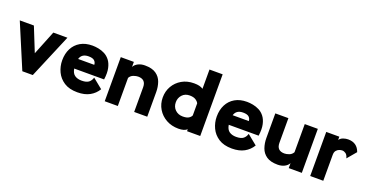

<svg xmlns="http://www.w3.org/2000/svg" viewBox="-30 -1290 3715 1931"><g transform="rotate(20 1827.5 -325.0)"><path d="M208 0 9 -472H160L264 -213L368 -472H519L320 0Z M1015 -101Q984 -49 930.5 -19.5Q877 10 799 10Q712 10 656.5 -26Q601 -62 574 -119.5Q547 -177 547 -242Q547 -313 575 -367.5Q603 -422 656 -453Q709 -484 784 -484Q814 -484 848.5 -477.5Q883 -471 915.5 -454.5Q948 -438 972.5 -406.5Q997 -375 1008 -325.5Q1019 -276 1009 -204H689Q697 -155 726 -135Q755 -115 799 -115Q853 -115 877 -135.5Q901 -156 909 -187ZM784 -369Q711 -369 693 -308H866Q865 -335 846.5 -352Q828 -369 784 -369Z M1090 0V-472H1230V-418Q1244 -445 1275.5 -461Q1307 -477 1348 -477Q1425 -477 1468 -447Q1511 -417 1528 -368Q1545 -319 1545 -264V0H1405V-264Q1405 -348 1322 -348Q1301 -348 1273 -338Q1245 -328 1230 -301V0Z M2112 -660V0H1971V-21Q1943 6 1879 6Q1806 6 1748.5 -26Q1691 -58 1658 -113Q1625 -168 1625 -236Q1625 -303 1656.5 -357.5Q1688 -412 1744 -444.5Q1800 -477 1874 -477Q1907 -477 1930 -471.5Q1953 -466 1971 -454V-660ZM1874 -347Q1825 -347 1795 -314.5Q1765 -282 1765 -236Q1765 -186 1797.5 -155Q1830 -124 1879 -124Q1920 -124 1941.5 -137Q1963 -150 1971 -169V-298Q1962 -317 1938.5 -332Q1915 -347 1874 -347Z M2669 -101Q2638 -49 2584.5 -19.5Q2531 10 2453 10Q2366 10 2310.5 -26Q2255 -62 2228 -119.5Q2201 -177 2201 -242Q2201 -313 2229 -367.5Q2257 -422 2310 -453Q2363 -484 2438 -484Q2468 -484 2502.5 -477.5Q2537 -471 2569.5 -454.5Q2602 -438 2626.5 -406.5Q2651 -375 2662 -325.5Q2673 -276 2663 -204H2343Q2351 -155 2380 -135Q2409 -115 2453 -115Q2507 -115 2531 -135.5Q2555 -156 2563 -187ZM2438 -369Q2365 -369 2347 -308H2520Q2519 -335 2500.5 -352Q2482 -369 2438 -369Z M3199 -472V-1H3059V-54Q3045 -27 3013.5 -11Q2982 5 2941 5Q2864 5 2821 -25Q2778 -55 2761 -104Q2744 -153 2744 -208V-472H2884V-208Q2884 -124 2967 -124Q2988 -124 3016 -134Q3044 -144 3059 -171V-472Z M3289 0V-472H3429V-437Q3445 -459 3471.5 -468Q3498 -477 3523 -477Q3620 -477 3651 -387L3570 -291Q3561 -326 3542.5 -339Q3524 -352 3505 -352Q3490 -352 3472.5 -345.5Q3455 -339 3442 -323Q3429 -307 3429 -277V0Z"/></g></svg>

Font: Lil Grotesk Black
Style: Regular
Weight: 900
Designer: Bastien Sozeau
Foundry: NBR — Bastien Sozeau
Version: Version 3.003; ttfautohint (v1.8.4.7-5d5b);gftools[0.9.33]